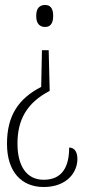

<svg xmlns="http://www.w3.org/2000/svg" viewBox="-20 -560 405 769"><path d="M161 -540C141 -540 125 -530 125 -496C125 -463 141 -452 161 -452C179 -452 193 -463 193 -496C193 -530 179 -540 161 -540ZM175 -359H148L145 -212C54 -165 8 -97 8 16C8 129 67 189 155 189C248 189 290 130 290 77C290 44 275 31 257 31C257 104 232 160 155 160C85 160 50 103 50 15C50 -80 87 -148 179 -196Z"/></svg>

Font: Noto Serif Devanagari ExtraCondensed ExtraLight
Style: Regular
Weight: 200
Width: 2
Designer: Universal Thirst, Indian Type Foundry and the Monotype Design Team
Foundry: Monotype Imaging Inc.
Version: Version 2.004